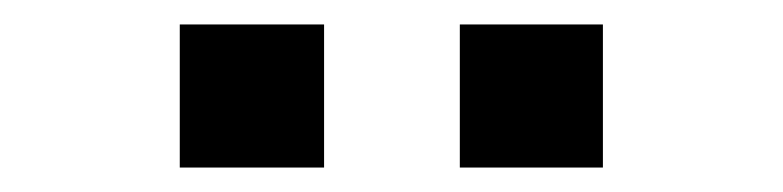

<svg xmlns="http://www.w3.org/2000/svg" viewBox="-20 -762 640 157"><path d="M127 -742H245V-625H127ZM356 -742H473V-625H356Z"/></svg>

Font: Tiny SemiBold
Style: Regular
Weight: 600
Designer: Philipp Nurullin, Konstantin Bulenkov
Foundry: JetBrains
Version: Version 2.251; ttfautohint (v1.8.4.7-5d5b)